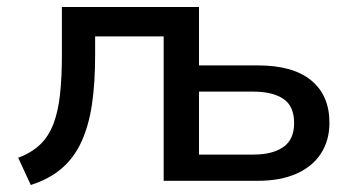

<svg xmlns="http://www.w3.org/2000/svg" viewBox="-20 -517 1019 549"><path d="M68 12 32 -66Q70 -80 94.5 -103.5Q119 -127 132.5 -162Q146 -197 151.5 -246Q157 -295 157 -361V-497H549V-330H717Q818 -330 870 -287Q922 -244 922 -166Q922 -116 898 -78.5Q874 -41 828 -20.5Q782 0 717 0H448V-413H252V-358Q252 -280 243 -219Q234 -158 213 -112Q192 -66 156.5 -35.5Q121 -5 68 12ZM549 -75H705Q759 -75 790 -96.5Q821 -118 821 -165Q821 -214 790 -234.5Q759 -255 705 -255H549Z"/></svg>

Font: Nunito Sans 7pt Medium
Style: Regular
Weight: 500
Designer: Vernon Adams
Foundry: Vernon Adams
Version: Version 3.101;gftools[0.9.27]